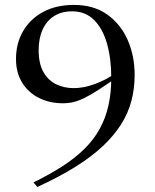

<svg xmlns="http://www.w3.org/2000/svg" viewBox="-20 -735 629 780"><path d="M131.5 24.5 116 6Q183.5 -27 235 -60.5Q286.5 -94 324 -131.2Q361.5 -168.5 385.2 -211.8Q409 -255 420.5 -306.2Q432 -357.5 432 -419.5Q432 -496.5 414.8 -557.5Q397.5 -618.5 362.2 -653.8Q327 -689 273 -689Q230 -689 199.5 -669.5Q169 -650 153 -614.5Q137 -579 137 -531.5Q137 -477 156.2 -442.8Q175.5 -408.5 207.8 -392.8Q240 -377 279.5 -377Q299.5 -377 321.2 -381.2Q343 -385.5 365 -393.5Q387 -401.5 408.8 -412.8Q430.5 -424 450 -438.5L469 -430.5Q418.5 -395 384 -372.5Q349.5 -350 324.5 -337.8Q299.5 -325.5 279 -320.5Q258.5 -315.5 236 -315.5Q182 -315.5 139 -336.8Q96 -358 70.5 -398.5Q45 -439 45 -495.5Q45 -559 73.8 -608.5Q102.5 -658 155.2 -686.5Q208 -715 280.5 -715Q360.5 -715 415.2 -676.2Q470 -637.5 498.5 -573Q527 -508.5 527 -430Q527 -375.5 514 -325.8Q501 -276 472.2 -230.2Q443.5 -184.5 397.5 -141.2Q351.5 -98 285.5 -56.8Q219.5 -15.5 131.5 24.5Z"/></svg>

Font: Newsreader 60pt
Style: Regular
Weight: 400
Designer: Hugues Gentile
Foundry: Production Type
Version: Version 1.003